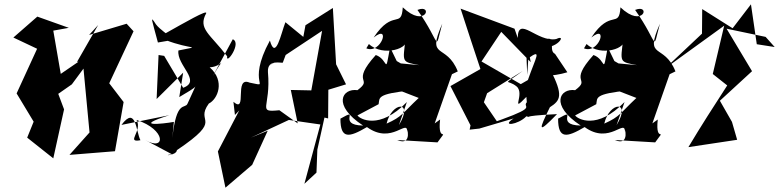

<svg xmlns="http://www.w3.org/2000/svg" viewBox="-20 -636 3611 890"><path d="M435 -520 337 -349 344 -350 150 -217 269 -251 227 -494 299 -507 153 -559 42 -462 152 -410 57 -203 136 -72 106 2 227 98 277 -129 250 -201 313 -245 367 -318 395 -22 302 82 513 65 553 -163 468 -274 471 -217 599 -491 567 -526 393 -474Z M849 -155C837 -129 798 -175 779 3L786 -71C732 -61 591 -47 765 -102L543 -57C611 -148 610 -26 631 14C561 27 642 -28 613 -80C751 -35 749 68 653 13L777 79C723 86 798 87 800 60C1023 -90 880 -63 948 -156C989 -176 1025 -260 952 -324C1013 -326 1027 -389 967 -284L1059 -454C1102 -437 1026 -331 1033 -375C954 -479 896 -502 936 -575C941 -592 839 -533 748 -482C771 -466 720 -500 703 -523C673 -570 684 -545 712 -439L794 -453C762 -466 859 -485 755 -477L746 -451C869 -403 920 -426 807 -402C798 -333 916 -261 829 -229L741 -377L715 -381L706 -177L829 -299L811 -186C901 -238 883 -235 887 -238Z M1069 -103 1089 -124 990 66 1025 234 1149 128 1221 -30 1143 2 1319 -80 1465 -59 1391 216 1447 164 1451 58 1484 -91 1501 -87 1502 -220 1584 -245 1538 -338 1523 -599 1396 -519 1386 -465 1303 -533C1282 -479 1258 -354 1231 -448C1117 -239 1245 -232 1137 -253C1062 -285 1129 -106 1062 -164ZM1306 -386 1230 -332 1473 -493 1423 -217 1328 -219 1360 -64 1275 -125C1168 -114 1237 -136 1222 -302C1218 -365 1288 -341 1291 -346Z M1995 -64 2075 -292 2102 -305C2049 -439 1955 -356 2030 -526C1993 -391 2027 -431 1915 -590C1990 -620 1953 -501 1847 -602C1841 -500 1802 -598 1712 -462C1794 -528 1746 -383 1678 -412L1690 -432C1756 -370 1885 -413 1860 -457C1847 -346 1840 -350 1924 -334L1838 -342L1819 -353L1788 -417C1763 -279 1782 -360 1722 -381C1601 -247 1714 -275 1637 -218C1566 -228 1518 -149 1663 -54C1537 -56 1656 -142 1558 -86C1558 10 1598 2 1681 -47C1798 38 1870 -92 1868 -22C1862 -65 1897 46 1821 13L2008 24C2066 -55 2007 37 2020 -82ZM1735 -153C1741 -182 1722 -201 1888 -217L1828 -218L1921 -182C1845 -111 1846 -96 1772 -63C1796 -166 1900 -172 1829 -56L1866 -163C1738 -31 1647 -85 1637 -101Z M2553 -386C2512 -405 2583 -499 2467 -434C2539 -379 2620 -485 2558 -455C2471 -438 2381 -567 2380 -460L2365 -503L2115 -596C2146 -502 2176 -407 2207 -316L2068 -237L2161 -55L2157 -35L2202 -40L2361 -87C2299 -47 2382 -57 2420 -97C2455 -88 2368 -98 2562 -107C2471 -13 2476 -31 2529 -139C2579 -171 2592 -194 2531 -313C2453 -278 2541 -280 2610 -301ZM2422 -162C2399 -137 2473 -143 2308 -83L2283 -74L2223 -162L2238 -204L2403 -307C2303 -233 2331 -272 2375 -235C2415 -200 2342 -106 2420 -187ZM2429 -366C2495 -413 2463 -370 2427 -265L2394 -246L2212 -351L2310 -498L2298 -494L2440 -348C2423 -450 2414 -497 2424 -289Z M3004 -64 3084 -292 3111 -305C3058 -439 2964 -356 3039 -526C3002 -391 3036 -431 2924 -590C2999 -620 2962 -501 2856 -602C2850 -500 2811 -598 2721 -462C2803 -528 2755 -383 2687 -412L2699 -432C2765 -370 2894 -413 2869 -457C2856 -346 2849 -350 2933 -334L2847 -342L2828 -353L2797 -417C2772 -279 2791 -360 2731 -381C2610 -247 2723 -275 2646 -218C2575 -228 2527 -149 2672 -54C2546 -56 2665 -142 2567 -86C2567 10 2607 2 2690 -47C2807 38 2879 -92 2877 -22C2871 -65 2906 46 2830 13L3017 24C3075 -55 3016 37 3029 -82ZM2744 -153C2750 -182 2731 -201 2897 -217L2837 -218L2930 -182C2854 -111 2855 -96 2781 -63C2805 -166 2909 -172 2838 -56L2875 -163C2747 -31 2656 -85 2646 -101Z M3571 -418 3488 -431 3461 -616 3376 -505 3235 -594 3234 -480 3062 -318 3337 -517 3284 -293 3351 -240C3290 -146 3229 -51 3171 46L3397 12L3373 -71L3317 -169L3466 -306L3348 -503L3529 -465Z"/></svg>

Font: Asimov Silicon
Style: Regular
Weight: 400
Designer: Google
Version: Version 2.000980; 2014